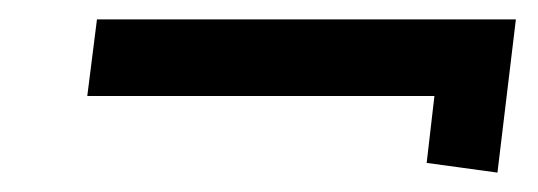

<svg xmlns="http://www.w3.org/2000/svg" viewBox="-20 -370 555 198"><path d="M493 -192 512 -350H80L70 -271H428L420 -202Z"/></svg>

Font: Bluebird
Style: NrwObl
Weight: 400
Designer: Jasper
Foundry: Cannot Into Space Fonts
Version: Version 0.98